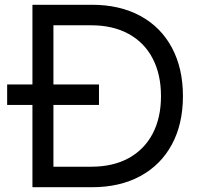

<svg xmlns="http://www.w3.org/2000/svg" viewBox="-20 -785 829 805"><path d="M116 -345H10V-431H116V-765H365Q482 -765 568 -718.5Q654 -672 700.5 -585.5Q747 -499 747 -382Q747 -265 700.5 -179Q654 -93 568 -46.5Q482 0 365 0H116ZM362 -86Q454 -86 519.5 -122Q585 -158 620 -224.5Q655 -291 655 -382Q655 -473 620 -540Q585 -607 519 -643Q453 -679 362 -679H204V-431H395V-345H204V-86Z"/></svg>

Font: Application
Style: Regular
Weight: 400
Designer: Wei Huang
Foundry: Wei Huang
Version: Version 0.012